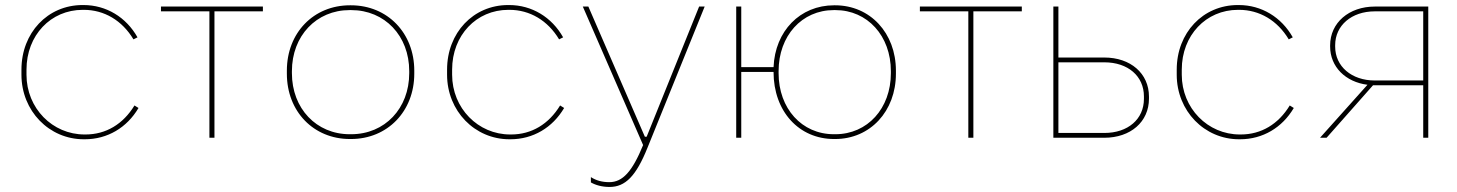

<svg xmlns="http://www.w3.org/2000/svg" viewBox="-20 -546 5776 761"><path d="M312 6H316C406 6 483 -40 529 -118L513 -128C468 -54 400 -13 319 -13H315C188 -13 85 -117 85 -250V-270C85 -406 181 -507 308 -507H312C393 -507 464 -465 509 -390L525 -398C480 -478 401 -526 311 -526H307C169 -526 65 -416 65 -270V-250C65 -106 175 6 312 6Z M810 0H830V-501H1022V-520H618V-501H810Z M1367 5H1371C1516 5 1622 -105 1622 -254V-266C1622 -415 1516 -525 1371 -525H1367C1223 -525 1117 -416 1117 -266V-254C1117 -104 1223 5 1367 5ZM1366 -14C1234 -14 1137 -116 1137 -256V-264C1137 -404 1234 -506 1366 -506H1372C1505 -506 1602 -404 1602 -264V-256C1602 -116 1505 -14 1372 -14Z M1999 6H2003C2093 6 2170 -40 2216 -118L2200 -128C2155 -54 2087 -13 2006 -13H2002C1875 -13 1772 -117 1772 -250V-270C1772 -406 1868 -507 1995 -507H1999C2080 -507 2151 -465 2196 -390L2212 -398C2167 -478 2088 -526 1998 -526H1994C1856 -526 1752 -416 1752 -270V-250C1752 -106 1862 6 1999 6Z M2396 195C2458 195 2501 153 2547 38L2773 -520H2751L2543 -4H2536L2312 -520H2290L2529 29C2486 134 2448 176 2395 176C2366 176 2342 169 2322 156V177C2341 188 2367 195 2396 195Z M3286 5H3290C3429 5 3531 -105 3531 -254V-266C3531 -415 3429 -525 3290 -525H3286C3151 -525 3052 -423 3046 -280H2918V-520H2898V0H2918V-261H3046C3046 -104 3147 5 3286 5ZM3285 -14C3158 -14 3066 -116 3066 -256V-264C3066 -404 3158 -506 3285 -506H3291C3418 -506 3511 -404 3511 -264V-256C3511 -116 3418 -14 3291 -14Z M3818 0H3838V-501H4030V-520H3626V-501H3818Z M4155 0H4357C4461 0 4534 -63 4534 -155V-163C4534 -255 4461 -318 4357 -318H4175V-520H4155ZM4175 -19V-299H4357C4451 -299 4514 -244 4514 -164V-154C4514 -74 4451 -19 4357 -19Z M4891 6H4895C4985 6 5062 -40 5108 -118L5092 -128C5047 -54 4979 -13 4898 -13H4894C4767 -13 4664 -117 4664 -250V-270C4664 -406 4760 -507 4887 -507H4891C4972 -507 5043 -465 5088 -390L5104 -398C5059 -478 4980 -526 4890 -526H4886C4748 -526 4644 -416 4644 -270V-250C4644 -106 4754 6 4891 6Z M5212 0H5238L5422 -208H5621V0H5641V-520H5429C5327 -520 5252 -456 5252 -366V-362C5252 -281 5313 -221 5400 -210ZM5429 -227C5337 -227 5272 -283 5272 -361V-367C5272 -445 5337 -501 5429 -501H5621V-227Z"/></svg>

Font: Fixel Display Thin
Style: Regular
Weight: 100
Designer: AlfaBravo + MacPaw
Foundry: Kyrylo Tkachov, Marchela Mozhyna, Serhii Makarenko, Maria Weinstein, Zakhar Kryvoshyya
Version: Version 1.211